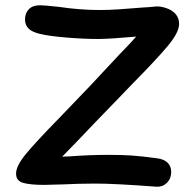

<svg xmlns="http://www.w3.org/2000/svg" viewBox="-20 -723 738 729"><path d="M339 -26Q303 -26 273 -25Q243 -24 224 -23L147 -21Q96 -21 68.5 -28.5Q41 -36 41 -64Q41 -93 78 -138Q115 -183 206 -276Q284 -357 324 -399L437 -520Q481 -565 497 -584Q394 -575 353 -575Q297 -575 231.5 -580.5Q166 -586 133 -594Q102 -601 88.5 -614.5Q75 -628 75 -649Q75 -673 89.5 -688Q104 -703 132 -703Q147 -703 203 -697Q283 -685 358 -685Q393 -685 430 -687.5Q467 -690 516 -694Q551 -696 567 -698Q583 -700 602 -695Q621 -690 634 -681Q660 -663 660 -632Q660 -600 617 -548.5Q574 -497 485 -407Q470 -391 457 -378Q444 -365 434 -354Q307 -223 281 -195L216 -128Q225 -129 240 -129Q319 -135 391 -135Q444 -135 480.5 -132.5Q517 -130 576 -122Q602 -119 616 -105.5Q630 -92 630 -70Q630 -45 614 -29Q598 -13 575 -14Q419 -26 339 -26Z"/></svg>

Font: Mali SemiBold
Style: Regular
Weight: 600
Designer: Kitiyaporn Chalermlarp | Katatrad Aksorn Co.,Ltd.
Foundry: Cadson Demak Co.,Ltd.
Version: Version 1.000; ttfautohint (v1.6)